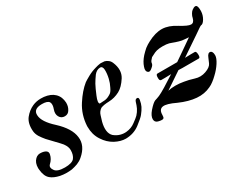

<svg xmlns="http://www.w3.org/2000/svg" viewBox="-58 -740 1333 1052"><g transform="rotate(-30 609.0 -214.0)"><path d="M284.2 -273.4Q305.7 -273.4 316.4 -293Q327.1 -310.5 327.1 -333Q327.1 -335 327.1 -335.9Q326.2 -352.5 320.3 -368.2Q313.5 -384.8 300.8 -396.5Q278.3 -418 237.3 -422.9Q227.5 -423.8 217.8 -423.8Q189.5 -423.8 165 -413.1Q133.8 -399.4 110.4 -370.1Q86.9 -339.8 91.8 -288.1Q93.8 -270.5 104.5 -252.9Q115.2 -236.3 129.9 -218.8Q158.2 -188.5 188.5 -157.2Q218.8 -127 218.8 -96.7Q218.8 -66.4 204.1 -47.9Q188.5 -30.3 144.5 -30.3Q95.7 -30.3 82 -51.8Q67.4 -72.3 80.1 -85.9Q103.5 -107.4 108.4 -133.8Q114.3 -159.2 76.2 -165Q62.5 -167 51.8 -164.1Q41 -160.2 34.2 -153.3Q14.6 -134.8 14.6 -100.6Q14.6 -94.7 15.6 -88.9Q19.5 -46.9 42 -28.3Q61.5 -11.7 97.7 -3.9Q118.2 0 138.7 0Q154.3 0 170.9 -2Q190.4 -5.9 209 -12.7Q228.5 -20.5 243.2 -33.2Q298.8 -80.1 291 -137.7Q284.2 -195.3 217.8 -256.8Q157.2 -311.5 155.3 -353.5Q152.3 -394.5 208 -394.5Q242.2 -394.5 252 -379.9Q260.7 -364.3 250 -335.9Q241.2 -311.5 251 -293Q261.7 -273.4 284.2 -273.4Z M659.2 -146.5Q654.3 -128.9 646.5 -112.3Q637.7 -94.7 624 -80.1Q614.3 -70.3 589.8 -52.7Q565.4 -34.2 533.2 -31.2Q515.6 -29.3 497.1 -34.2Q477.5 -39.1 458 -54.7Q443.4 -68.4 440.4 -91.8Q437.5 -115.2 445.3 -145.5Q449.2 -160.2 456.1 -180.7Q461.9 -201.2 480.5 -213.9Q499 -221.7 533.2 -222.7Q568.4 -223.6 601.6 -241.2Q630.9 -256.8 657.2 -297.9Q682.6 -338.9 659.2 -394.5Q653.3 -408.2 643.6 -415Q633.8 -422.9 622.1 -425.8Q614.3 -426.8 605.5 -426.8Q599.6 -427.7 593.8 -426.8Q579.1 -424.8 563.5 -419.9Q535.2 -412.1 510.7 -398.4Q486.3 -384.8 476.6 -377.9Q437.5 -346.7 402.3 -292Q366.2 -236.3 362.3 -167Q362.3 -164.1 362.3 -161.1Q362.3 -136.7 368.2 -115.2Q375 -91.8 387.7 -73.2Q410.2 -38.1 445.3 -18.6Q480.5 0 512.7 0Q563.5 -1 600.6 -29.3Q637.7 -57.6 648.4 -71.3Q664.1 -90.8 672.9 -108.4Q680.7 -125 683.6 -143.6Q684.6 -147.5 684.6 -150.4Q684.6 -162.1 675.8 -162.1Q664.1 -163.1 659.2 -146.5ZM557.6 -256.8Q536.1 -242.2 517.6 -240.2Q498 -238.3 484.4 -238.3Q473.6 -246.1 490.2 -285.2Q505.9 -323.2 517.6 -344.7Q529.3 -365.2 544.9 -386.7Q561.5 -407.2 582 -408.2Q599.6 -409.2 600.6 -384.8Q601.6 -360.4 594.7 -331.1Q588.9 -306.6 578.1 -286.1Q568.4 -264.6 557.6 -256.8Z M1178.7 -332Q1191.4 -332 1204.1 -353.5Q1216.8 -375 1217.8 -399.4Q1217.8 -401.4 1217.8 -403.3Q1217.8 -429.7 1210 -436.5Q1207 -438.5 1203.1 -438.5Q1194.3 -438.5 1181.6 -428.7Q1174.8 -423.8 1168 -412.1Q1161.1 -400.4 1159.2 -388.7Q1152.3 -362.3 1133.8 -363.3Q1116.2 -363.3 1070.3 -391.6Q1024.4 -420.9 983.4 -421.9Q941.4 -422.9 891.6 -396.5Q874 -387.7 857.4 -375Q841.8 -361.3 828.1 -346.7Q803.7 -319.3 794.9 -292Q785.2 -265.6 800.8 -255.9Q809.6 -250 825.2 -263.7Q841.8 -276.4 841.8 -289.1Q841.8 -293 846.7 -300.8Q851.6 -307.6 859.4 -315.4Q861.3 -316.4 886.7 -329.1Q912.1 -340.8 960.9 -336.9Q979.5 -335 995.1 -328.1Q1009.8 -322.3 1030.3 -316.4Q1045.9 -311.5 1064.5 -310.5Q1083 -309.6 1088.9 -308.6Q1055.7 -285.2 1024.4 -263.7Q992.2 -242.2 964.8 -222.7Q957 -222.7 943.4 -222.7Q929.7 -222.7 913.1 -222.7Q888.7 -222.7 866.2 -222.7Q843.8 -222.7 838.9 -222.7Q830.1 -221.7 830.1 -202.1Q829.1 -181.6 840.8 -181.6Q851.6 -181.6 866.2 -181.6Q880.9 -181.6 903.3 -182.6Q866.2 -158.2 834 -138.7Q801.8 -119.1 786.1 -112.3Q780.3 -110.4 770.5 -106.4Q760.7 -103.5 755.9 -101.6Q741.2 -95.7 713.9 -64.5Q692.4 -39.1 692.4 -18.6Q692.4 -14.6 693.4 -10.7Q695.3 -2.9 702.1 2Q709 6.8 723.6 8.8Q729.5 9.8 734.4 9.8Q742.2 9.8 745.1 6.8Q750 2.9 750 -12.7Q750 -47.9 775.4 -51.8Q799.8 -55.7 854.5 -29.3Q912.1 -3.9 960.9 0Q1008.8 3.9 1048.8 -15.6Q1062.5 -21.5 1076.2 -32.2Q1090.8 -43 1103.5 -55.7Q1128.9 -79.1 1146.5 -106.4Q1164.1 -133.8 1164.1 -151.4Q1164.1 -177.7 1149.4 -180.7Q1134.8 -183.6 1125 -158.2Q1121.1 -148.4 1112.3 -128.9Q1103.5 -109.4 1070.3 -97.7Q1037.1 -85.9 1003.9 -96.7Q969.7 -107.4 943.4 -111.3Q917 -116.2 891.6 -116.2Q866.2 -116.2 844.7 -111.3Q870.1 -127.9 898.4 -147.5Q926.8 -166 949.2 -181.6Q959 -181.6 973.6 -180.7Q989.3 -180.7 1004.9 -180.7Q1030.3 -180.7 1051.8 -180.7Q1074.2 -180.7 1078.1 -180.7Q1086.9 -181.6 1085.9 -202.1Q1085 -222.7 1076.2 -222.7Q1068.4 -222.7 1051.8 -222.7Q1036.1 -222.7 1013.7 -221.7Q1085.9 -270.5 1130.9 -300.8Q1174.8 -332 1178.7 -332Z"/></g></svg>

Font: Gilchrist
Style: Regular
Weight: 400
Version: 1.0